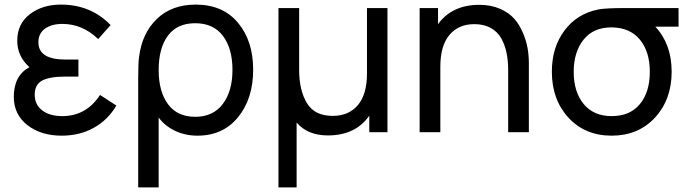

<svg xmlns="http://www.w3.org/2000/svg" viewBox="-20 -575 2996 835"><path d="M415 -162 486 -116Q450 -54 388.5 -19.5Q327 15 248 15Q158 15 99 -31Q40 -77 40 -154Q40 -246 108 -283Q55 -330 55 -398Q55 -471 109.5 -513Q164 -555 245 -555Q375 -555 461 -466L407 -405Q339 -471 251 -471Q205 -471 176 -450.5Q147 -430 147 -391Q147 -316 265 -316H321V-242H265Q197 -242 164 -225Q131 -208 131 -163Q131 -120 163.5 -95Q196 -70 251 -70Q355 -70 415 -162Z M581 240V-236Q581 -303 585 -329Q598 -431 662.5 -493Q727 -555 831 -555Q949 -555 1015 -476Q1081 -397 1081 -272Q1081 -146 1015.5 -65.5Q950 15 839 15Q785 15 740.5 -6.5Q696 -28 670 -64V240ZM991 -271Q991 -364 949.5 -419Q908 -474 829 -474Q750 -474 710 -419.5Q670 -365 670 -271Q670 -177 710.5 -122Q751 -67 829 -67Q907 -67 949 -123Q991 -179 991 -271Z M1191 240V-540H1281V-270Q1281 -183 1314.5 -127Q1348 -71 1427 -71Q1497 -71 1536.5 -118Q1576 -165 1576 -256V-540H1665V0H1586V-72Q1526 14 1406 14Q1318 14 1270 -42V240Z M2065 -554Q2115 -554 2154 -537Q2193 -520 2216 -494Q2239 -468 2254 -432.5Q2269 -397 2274.5 -365Q2280 -333 2280 -299V0H2190V-271Q2190 -311 2183 -345Q2176 -379 2160 -408Q2144 -437 2114 -453.5Q2084 -470 2043 -470Q1974 -470 1934.5 -423Q1895 -376 1895 -285V0H1805V-540H1885V-470Q1946 -554 2065 -554Z M2931 -540V-459H2830Q2901 -383 2901 -263Q2901 -142 2828.5 -63.5Q2756 15 2640 15Q2524 15 2452 -63.5Q2380 -142 2380 -263Q2380 -369 2435 -442.5Q2490 -516 2583 -534Q2614 -540 2700 -540ZM2640 -70Q2720 -70 2763 -122.5Q2806 -175 2806 -263Q2806 -350 2763 -402.5Q2720 -455 2640 -456Q2560 -456 2517.5 -402Q2475 -348 2475 -263Q2475 -175 2518.5 -122.5Q2562 -70 2640 -70Z"/></svg>

Font: Manrope Medium
Style: Medium
Weight: 500
Designer: Mikhail Sharanda
Foundry: Mikhail Sharanda
Version: Version 4.000;hotconv 1.0.109;makeotfexe 2.5.65596